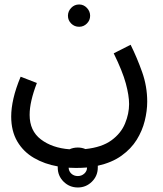

<svg xmlns="http://www.w3.org/2000/svg" viewBox="-20 -517 725 854"><path d="M332 -397.9Q311 -397.9 296.6 -412.4Q282.2 -426.8 282.2 -446.8Q282.2 -466.8 296.6 -481.9Q311 -497.1 332 -497.1Q352.1 -497.1 366.5 -481.9Q380.9 -466.8 380.9 -446.8Q380.9 -426.8 366.5 -412.4Q352.1 -397.9 332 -397.9ZM29.8 1Q29.8 -35.2 39.8 -79.1Q49.8 -123 71.8 -175.8L144 -147.9Q127.9 -106 119.9 -71Q111.8 -36.1 111.8 -5.9Q111.8 64.9 161.9 103Q211.9 141.1 289.1 147Q306.2 139.2 326.2 139.2Q344.2 139.2 359.9 146Q433.1 138.2 475.6 107.2Q518.1 76.2 536.1 32.5Q554.2 -11.2 554.2 -54.2Q554.2 -91.8 539.6 -146Q524.9 -200.2 485.8 -279.8L561 -317.9Q589.8 -259.8 612.3 -196.3Q634.8 -132.8 634.8 -64.9Q634.8 -23.9 623.8 20.5Q612.8 64.9 587.9 105Q563 145 520.5 175.5Q478 206.1 415 220.2Q415 224.1 415 228Q415 265.1 388.9 291Q362.8 316.9 326.2 316.9Q289.1 316.9 262.9 291Q236.8 265.1 236.8 228Q236.8 225.1 236.8 223.1Q178.2 212.9 131.1 185.5Q84 158.2 56.9 112.1Q29.8 65.9 29.8 1ZM326.2 266.1Q342.8 266.1 355 255.1Q367.2 244.1 367.2 228Q342.8 230 317.9 230Q300.8 230 285.2 229Q286.1 245.1 297.6 255.6Q309.1 266.1 326.2 266.1Z"/></svg>

Font: Kurinto Seri
Style: Regular
Weight: 400
Designer: Kurinto was developed by Clint Goss from a range of fonts that are compatible with the SIL Open Font License Version 1.1
Foundry: Clinton F. Goss
Version: Version 2.196; July 25, 2020